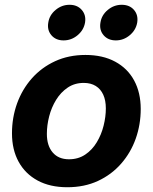

<svg xmlns="http://www.w3.org/2000/svg" viewBox="-20 -767 635 798"><path d="M259.8 11.2Q188 11.2 136.5 -16.6Q85 -44.4 57.4 -94.7Q29.8 -145 29.8 -212.9Q29.8 -278.3 51 -337.2Q72.3 -396 112.5 -441.4Q152.8 -486.8 209.2 -512.7Q265.6 -538.6 335 -538.6Q407.2 -538.6 458.7 -510.7Q510.3 -482.9 537.6 -432.4Q564.9 -381.8 564.9 -314Q564.9 -249.5 544.2 -190.9Q523.4 -132.3 483.4 -86.7Q443.4 -41 387 -14.9Q330.6 11.2 259.8 11.2ZM266.6 -105Q305.2 -105 334.2 -124.5Q363.3 -144 382.3 -175.8Q401.4 -207.5 410.6 -244.6Q419.9 -281.7 419.9 -316.4Q419.9 -349.6 409.2 -373.3Q398.4 -397 377.9 -409.7Q357.4 -422.4 328.1 -422.4Q290 -422.4 261.2 -402.8Q232.4 -383.3 213.1 -351.8Q193.8 -320.3 184.3 -283.2Q174.8 -246.1 174.8 -210.4Q174.8 -161.6 199 -133.3Q223.1 -105 266.6 -105ZM461.4 -599.1Q429.2 -599.1 410.6 -620.6Q392.1 -642.1 397.5 -673.3Q402.3 -704.6 428 -725.8Q453.6 -747.1 485.8 -747.1Q518.6 -747.1 536.9 -725.8Q555.2 -704.6 550.3 -673.3Q544.9 -642.1 519.3 -620.6Q493.7 -599.1 461.4 -599.1ZM244.1 -599.1Q211.9 -599.1 193.6 -620.6Q175.3 -642.1 180.7 -673.3Q185.5 -704.6 211.2 -725.8Q236.8 -747.1 269 -747.1Q301.3 -747.1 319.8 -725.8Q338.4 -704.6 333.5 -673.3Q328.1 -642.1 302.5 -620.6Q276.9 -599.1 244.1 -599.1Z"/></svg>

Font: Inter 24pt
Style: Bold Italic
Weight: 700
Italic angle: -9.3988°
Version: Version 4.001;git-66647c0bb